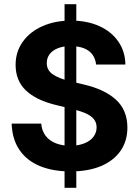

<svg xmlns="http://www.w3.org/2000/svg" viewBox="-20 -816 670 925"><path d="M291 -795.9H347.6V88.9H291ZM320.9 -593.9Q284.9 -593.9 258.9 -583.7Q232.9 -573.4 219.1 -555.1Q205.4 -536.7 205.4 -513.1Q204.9 -477.5 234.9 -457.4Q265 -437.4 318.4 -424.4L382 -409.3Q482.3 -386.5 537.8 -336.5Q593.3 -286.5 593.8 -201.8Q593.8 -137.5 561.1 -89.8Q528.3 -42.1 466.9 -16.1Q405.5 9.9 319.9 9.9Q234.2 9.9 171.1 -16.4Q108 -42.8 73.3 -94.4Q38.5 -146 36.2 -220.6H178.6Q181.4 -185.9 199.7 -161.9Q217.9 -138 248.5 -125.9Q279.1 -113.8 318.2 -113.8Q356.5 -113.8 385.4 -125Q414.2 -136.2 429.8 -156.4Q445.4 -176.6 445.4 -202.6Q445.4 -226 431.8 -242.5Q418.2 -258.9 392 -270.4Q365.8 -281.8 324.6 -291.8L247.1 -310.8Q154.1 -333.4 104.6 -380.5Q55.2 -427.7 55.2 -503.6Q55.2 -566.6 89.7 -614.9Q124.1 -663.1 184.8 -690Q245.5 -716.8 322.2 -716.8Q399.5 -716.8 458.5 -690.2Q517.4 -663.5 550.3 -615.5Q583.2 -567.5 584.1 -505H442.9Q440.1 -533.1 425.1 -553.3Q410.1 -573.5 383.7 -583.7Q357.2 -593.9 320.9 -593.9Z"/></svg>

Font: Pretendard Std Variable
Style: Regular
Weight: 400
Designer: Base glyphs from Inter by Rasmus Andersson; Hangeul glyphs from Noto Sans CJK(Source Han Sans) by Jang Soo-young and Kan
Foundry: Kil Hyung-jin
Version: Version 1.309;Glyphs 3.2 (3225)